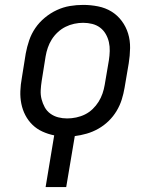

<svg xmlns="http://www.w3.org/2000/svg" viewBox="-20 -548 640 783"><path d="M166 215 201 4Q176 -1 153 -11.5Q130 -22 112.5 -39Q95 -56 83.5 -78Q72 -100 67 -125Q62 -150 63 -176.5Q64 -203 69 -230L85 -330Q90 -357 99 -383.5Q108 -410 124 -433.5Q140 -457 163 -476Q186 -495 212 -507Q238 -519 265 -523.5Q292 -528 319 -528Q350 -528 380 -522Q410 -516 434.5 -501Q459 -486 476.5 -462.5Q494 -439 502.5 -411Q511 -383 510.5 -352Q510 -321 505 -290L488 -190Q484 -166 476.5 -142Q469 -118 455.5 -95.5Q442 -73 423 -54.5Q404 -36 381 -23Q358 -10 333.5 -3Q309 4 285 7L250 215ZM254 -65Q272 -65 291 -69Q310 -73 327 -81.5Q344 -90 358 -103.5Q372 -117 382 -133Q392 -149 398 -166.5Q404 -184 407 -202L424 -302Q427 -321 427.5 -340Q428 -359 424 -376.5Q420 -394 411 -409.5Q402 -425 388 -435.5Q374 -446 356 -450.5Q338 -455 319 -455Q301 -455 282.5 -451Q264 -447 247 -438.5Q230 -430 215.5 -416.5Q201 -403 191 -387Q181 -371 175 -353.5Q169 -336 166 -318L150 -218Q147 -199 146 -180Q145 -161 149.5 -143.5Q154 -126 162.5 -110.5Q171 -95 185.5 -84.5Q200 -74 217.5 -69.5Q235 -65 254 -65Z"/></svg>

Font: Iosevka Etoile
Style: Italic
Weight: 400
Italic angle: -9°
Designer: Belleve Invis
Foundry: Belleve Invis
Version: Version 22.1.2; ttfautohint (v1.8.4)